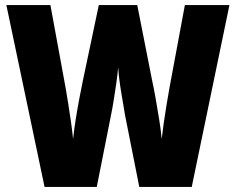

<svg xmlns="http://www.w3.org/2000/svg" viewBox="-20 -734 926 754"><path d="M881 -714 733 0H527L471 -282Q465 -318 456 -371.5Q447 -425 444 -470Q442 -444 437 -409Q432 -374 426.5 -340Q421 -306 416 -282L360 0H155L5 -714H178L238 -387Q242 -365 247.5 -330Q253 -295 258.5 -257Q264 -219 267 -188Q271 -226 278 -269.5Q285 -313 292.5 -352Q300 -391 305 -415L368 -714H519L578 -415Q584 -389 591 -348.5Q598 -308 605 -265.5Q612 -223 615 -188Q618 -215 623 -250.5Q628 -286 634 -322Q640 -358 645 -386L706 -714Z"/></svg>

Font: Noto Sans Bengali Condensed Black
Style: Regular
Weight: 900
Width: 3
Designer: Joana Ranito - Universal Thirst; Jelle Bosma - Monotype Design Team
Foundry: Universal Thirst ehf.
Version: Version 3.000; ttfautohint (v1.8.4.7-5d5b)